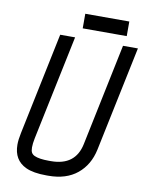

<svg xmlns="http://www.w3.org/2000/svg" viewBox="-90 -871 725 948"><g transform="rotate(10 272.5 -397.5)"><path d="M259.8 -733.9V-807.1H480.5V-733.9ZM120.6 -157.2Q115.2 -130.9 115.2 -111.8Q115.2 -94.2 120.4 -85.4Q125.5 -76.7 136.2 -71.8Q159.7 -61 208.5 -61H218.8Q341.3 -61 364.3 -171.9L470.7 -683.6H545.4L435.5 -157.2Q418.9 -78.6 363.5 -33.2Q308.1 12.2 218.8 12.2H208.5Q143.1 12.2 105.5 -5.4Q42 -35.2 42 -112.8Q42 -137.7 49.3 -171.9L155.8 -683.6H230.5Z"/></g></svg>

Font: Anka/Coder Condensed
Style: Italic
Weight: 400
Width: 4
Italic angle: -12°
Monospace: yes
Version: Version 001.100